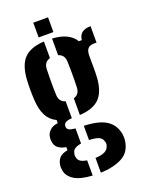

<svg xmlns="http://www.w3.org/2000/svg" viewBox="-169 -806 805 1076"><g transform="rotate(-20 233.5 -268.0)"><path d="M191 191Q120 187 84 164.8Q48 142.5 41 108Q39.5 99.5 38.8 91Q38 82.5 39.5 73.5Q42.5 49.5 57.5 32.2Q72.5 15 106.5 9.5V-9.5Q45.5 -19 39.5 -66Q38 -76.5 38 -81Q38 -85.5 39.5 -95Q42 -115.5 59.8 -132.2Q77.5 -149 107.5 -152V-170.5Q69.5 -188.5 50.8 -224.5Q32 -260.5 28.5 -318Q27.5 -337 27 -352.8Q26.5 -368.5 26.5 -383Q26.5 -397.5 27 -412Q27.5 -426.5 28.5 -443.5Q34.5 -527 72.5 -565.5Q110.5 -604 191 -608.5V-509.5Q173 -504.5 163.5 -492Q154 -479.5 153 -458.5Q152 -431.5 151.8 -404.5Q151.5 -377.5 151.8 -351.8Q152 -326 153 -303Q154 -282 163.5 -269.5Q173 -257 191 -252V-151Q163 -149 152.2 -141.8Q141.5 -134.5 141.5 -122V-118Q141.5 -105.5 152 -99.2Q162.5 -93 191 -90V0Q168.5 3.5 154.5 12Q140.5 20.5 137.5 36Q135 43.5 135 50.5Q135 57.5 137.5 65Q140.5 80.5 154.8 88.8Q169 97 191 100.5ZM239.5 -152.5V-252Q257 -257 266.2 -269.5Q275.5 -282 276.5 -303Q277.5 -326 277.8 -351.8Q278 -377.5 277.8 -404.5Q277.5 -431.5 276.5 -458.5Q275.5 -479.5 266.2 -491.8Q257 -504 239.5 -509V-608.5Q340 -602.5 375.5 -543H393Q396.5 -572 414.2 -585.8Q432 -599.5 466 -600V-502H452Q426 -502 414.2 -488.8Q402.5 -475.5 402.5 -445.5V-417.5Q402.5 -399.5 402.8 -384Q403 -368.5 402.8 -352.5Q402.5 -336.5 401.5 -318Q396.5 -235.5 358.5 -196.2Q320.5 -157 239.5 -152.5ZM239.5 191.5V103.5Q276 102 295.5 92.2Q315 82.5 321 62.5Q324 55 323.8 47.5Q323.5 40 320 32.5Q314.5 13.5 295.2 5.8Q276 -2 239.5 -3V-88Q328.5 -85 373 -56Q417.5 -27 427.5 30Q428.5 37.5 429 48.8Q429.5 60 427.5 72.5Q418 136.5 366.2 162.8Q314.5 189 239.5 191.5ZM171 -640V-728H259V-640Z"/></g></svg>

Font: Big Shoulders Stencil Display Thin ExtraBold
Style: Regular
Weight: 800
Version: Version 2.001